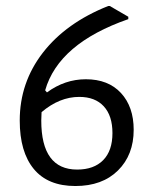

<svg xmlns="http://www.w3.org/2000/svg" viewBox="-20 -614 510 642"><path d="M347 -594 409 -558V-550Q176 -469 131 -312L137 -305Q197 -349 267 -349Q342 -349 384.5 -303Q427 -257 427 -180Q427 -96 374.5 -44Q322 8 232 8Q140 8 93 -49Q46 -106 46 -211Q46 -338 123.5 -438Q201 -538 342 -594ZM118 -211Q118 -47 238 -47Q294 -47 325 -78.5Q356 -110 356 -169Q356 -227 327 -258.5Q298 -290 245 -290Q179 -290 119 -239Q119 -235 118.5 -225.5Q118 -216 118 -211Z"/></svg>

Font: Alegreya Sans SC
Style: Regular
Weight: 400
Designer: Juan Pablo del Peral
Foundry: Huerta Tipografica
Version: Version 2.007